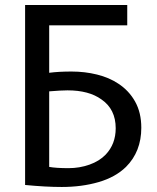

<svg xmlns="http://www.w3.org/2000/svg" viewBox="-20 -710 625 765"><path d="M487 -690V-609H176V-420Q214 -425 265 -425Q318 -425 366.5 -413Q415 -401 451 -377Q494 -349 518.5 -305Q543 -261 543 -201Q543 -106 482 -45Q440 -4 373 15.5Q306 35 226 35Q163 35 80 27V-690ZM176 -45Q204 -40 253 -40Q297 -40 336.5 -54Q376 -68 401 -94Q441 -136 441 -199Q441 -275 384 -314Q334 -350 249 -350Q224 -350 176 -346Z"/></svg>

Font: LINE Seed Sans KR Regular
Style: Regular
Weight: 400
Designer: LINE VX Design & Sandoll Inc & Dalton Maag Ltd
Foundry: Sandoll Inc.
Version: Version 1.000